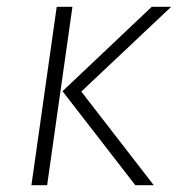

<svg xmlns="http://www.w3.org/2000/svg" viewBox="-20 -542 521 562"><path d="M192 -522 118 0H72L146 -522ZM481 -522 218 -274 430 0H376L163 -275L424 -522Z"/></svg>

Font: Fira Sans ExtraLight
Style: Italic
Weight: 275
Italic angle: -8°
Designer: Carrois Corporate & Edenspiekermann AG
Foundry: Carrois Corporate GbR & Edenspiekermann AG
Version: Version 4.203